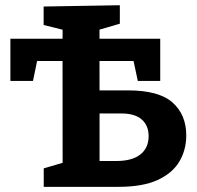

<svg xmlns="http://www.w3.org/2000/svg" viewBox="-20 -725 766 745"><path d="M149.7 0V-71.7L238 -97.7L223 -77L222.7 -510.7L239 -488.3H106.3L128.3 -509.3L108 -411H20.3V-574.7H239L222.7 -559L223 -630.7L239.3 -605.7L149.3 -628V-699.7L445 -704.7V-633L348.7 -605L366.3 -631.3L366 -559L348.3 -574.7H601.7V-411H514.7L493.7 -509.3L515.7 -488.3H348.3L366 -510.7L366.3 -355.3L348.7 -374.3H477Q596.3 -374.3 649.5 -327.2Q702.7 -280 702.7 -199.7Q702.7 -143 675.7 -97.8Q648.7 -52.7 591 -26.3Q533.3 0 439.3 0ZM366.3 -78 348.7 -100.3H431Q492.7 -100.3 524.7 -125.7Q556.7 -151 556.7 -197Q556.7 -237.7 530.2 -261.2Q503.7 -284.7 451 -284.7H348.7L366.3 -307Z"/></svg>

Font: Bitter Thin
Style: Regular
Weight: 100
Designer: Sol Matas, and Bitter project Authors
Foundry: Sol Matas
Version: Version 2.002